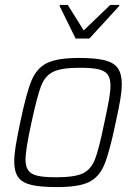

<svg xmlns="http://www.w3.org/2000/svg" viewBox="-20 -754 554 782"><path d="M38 -96Q38 -122 43.5 -157Q49 -192 62 -254Q87 -374 108 -425Q129 -476 171 -497Q213 -518 302 -518Q369 -518 406.5 -508.5Q444 -499 460 -476Q476 -453 476 -411Q476 -385 470 -349Q464 -313 451 -254Q426 -134 405 -83.5Q384 -33 342.5 -12.5Q301 8 212 8Q144 8 107 -1Q70 -10 54 -32.5Q38 -55 38 -96ZM405 -254Q418 -315 424 -348.5Q430 -382 430 -405Q430 -435 418.5 -450.5Q407 -466 380.5 -472Q354 -478 305 -478Q230 -478 196.5 -461.5Q163 -445 147 -403Q131 -361 108 -254Q84 -145 84 -104Q84 -75 95.5 -59.5Q107 -44 133.5 -38Q160 -32 209 -32Q284 -32 317.5 -48Q351 -64 367 -105.5Q383 -147 405 -254ZM288 -597 223 -729 224 -734H256L321 -630L429 -734H466L465 -729L344 -597Z"/></svg>

Font: Saira Semi Condensed ExtraLight
Style: Italic
Weight: 200
Width: 4
Italic angle: -12°
Designer: Hector Gatti with collaboration of the Omnibus-Type team
Foundry: Omnibus-Type
Version: Version 1.001; ttfautohint (v1.8)